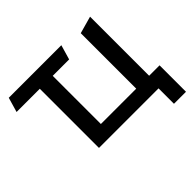

<svg xmlns="http://www.w3.org/2000/svg" viewBox="-187 -951 1356 1356"><g transform="rotate(-45 491.5 -272.5)"><path d="M962 -109H858V-699L729 -663V-109H376V-590H540L572 -700H47L15 -590H247V0H248V1H842V155H962Z"/></g></svg>

Font: Talent
Style: Bold
Weight: 600
Designer: Mike Powis
Version: Version 1.001;hotconv 1.0.109;makeotfexe 2.5.65596